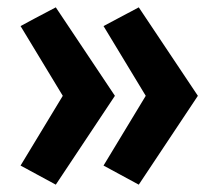

<svg xmlns="http://www.w3.org/2000/svg" viewBox="-20 -570 573 523"><path d="M519 -309 358 -67 262 -119 377 -309 262 -499 358 -550ZM293 -309 132 -67 36 -119 151 -309 36 -499Q69 -517 132 -550Z"/></svg>

Font: Repo
Style: Bold
Weight: 700
Designer: Stefan Peev
Foundry: Context Ltd
Version: Version 001.000